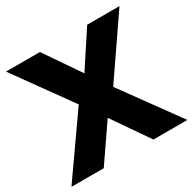

<svg xmlns="http://www.w3.org/2000/svg" viewBox="-156 -857 1017 1014"><g transform="rotate(-30 352.5 -350.0)"><path d="M-1 0 250 -358 4 -700H211L358 -485L499 -700H696L454 -347L706 0H499L347 -220L196 0Z"/></g></svg>

Font: Lexend Deca
Style: Bold
Weight: 700
Designer: Bonnie Shaver-Troup, Thomas Jockin
Foundry: Lexend
Version: Version 1.008; ttfautohint (v1.8.4.7-5d5b)